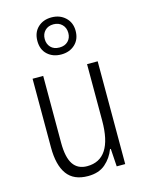

<svg xmlns="http://www.w3.org/2000/svg" viewBox="-122 -877 724 960"><g transform="rotate(-15 240.5 -397.0)"><path d="M407 -532V0H363L357 -92H353Q337 -49 303 -19.5Q269 10 213 10Q139 10 104.5 -37.5Q70 -85 70 -176V-532H125V-186Q125 -110 149 -74.5Q173 -39 221 -39Q352 -39 352 -240V-532ZM241 -612Q198 -612 170 -637.5Q142 -663 142 -708Q142 -752 169.5 -778Q197 -804 240 -804Q283 -804 311.5 -777.5Q340 -751 340 -708Q340 -664 312 -638Q284 -612 241 -612ZM241 -648Q269 -648 285.5 -664.5Q302 -681 302 -707Q302 -734 285 -751Q268 -768 241 -768Q213 -768 196.5 -751Q180 -734 180 -708Q180 -682 196 -665Q212 -648 241 -648Z"/></g></svg>

Font: Noto Sans Gurmukhi Condensed Light
Style: Regular
Weight: 300
Width: 3
Designer: Jelle Bosma - Monotype Design Team
Foundry: Monotype Imaging Inc.
Version: Version 2.004; ttfautohint (v1.8.4.7-5d5b)